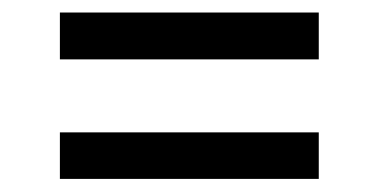

<svg xmlns="http://www.w3.org/2000/svg" viewBox="-20 -403 589 302"><path d="M481.4 -309.6H74.2V-383.3H481.4ZM481.4 -121.6H74.2V-194.8H481.4Z"/></svg>

Font: Vazirmatn UI NL
Style: Regular
Weight: 400
Designer: Saber Rastikerdar
Foundry: Saber Rastikerdar
Version: Version 33.003